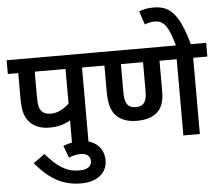

<svg xmlns="http://www.w3.org/2000/svg" viewBox="-70 -976 1520 1323"><g transform="rotate(-5 690.0 -314.0)"><path d="M513 -527H610V-622H0V-527H72V-350C72 -262 87 -220 121 -183C149 -154 194 -134 253 -134C314 -134 355 -146 399 -171V0H513ZM399 -527V-288C372 -261 325 -229 274 -229C246 -229 225 -235 212 -249C193 -268 186 -289 186 -359V-527Z M338 0 370 84C395 73 420 66 451 66C486 66 518 81 518 119C518 158 488 178 433 178C347 178 284 138 203 44L124 101C209 202 300 268 438 268C554 268 619 208 619 124C619 38 557 -23 453 -23C415 -23 376 -15 338 0Z M1282 -527H1380V-622H596V-527H668V-348C668 -266 682 -222 707 -189C739 -149 790 -128 859 -128C929 -128 979 -148 1010 -182C1036 -214 1049 -250 1049 -317V-527H1168V0H1282ZM858 -223C828 -223 809 -233 797 -253C786 -272 782 -292 782 -341V-527H935V-341C935 -288 932 -270 919 -250C907 -231 887 -223 858 -223Z M1173 -615H1276C1213 -846 1146 -896 1039 -896C1000 -896 969 -890 939 -878L970 -785C989 -792 1012 -799 1039 -799C1107 -799 1136 -748 1173 -615Z"/></g></svg>

Font: Noto Sans SemiBold
Style: Italic
Weight: 600
Italic angle: -12°
Designer: Monotype Design Team
Foundry: Monotype Imaging Inc.
Version: Version 2.013